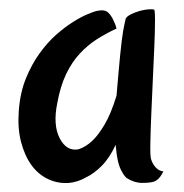

<svg xmlns="http://www.w3.org/2000/svg" viewBox="-20 -401 406 424"><path d="M313.5 -49.8Q315.4 -43 319.3 -37.1Q322.3 -32.2 327.6 -27.8Q333 -23.4 340.8 -22.5Q334 -8.8 327.1 -3.9Q323.2 -1 320.3 0Q311.5 2.9 293.9 2.9Q276.4 2.9 259.8 -7.8Q253.9 -12.7 249 -22.5Q244.1 -30.3 240.7 -44.4Q237.3 -58.6 235.4 -81.1Q221.7 -51.8 204.6 -34.7Q187.5 -17.6 170.9 -9.8Q152.3 1 132.8 2.9Q108.4 4.9 86.4 -5.4Q64.5 -15.6 49.3 -36.6Q34.2 -57.6 26.4 -87.9Q18.6 -118.2 21.5 -156.2Q24.4 -196.3 37.1 -227.5Q49.8 -258.8 67.4 -283.2Q85 -307.6 104.5 -324.7Q124 -341.8 142.1 -353Q160.2 -364.3 173.3 -369.6Q186.5 -375 190.4 -376Q201.2 -378.9 209 -377.9Q216.8 -377 222.7 -369.1Q224.6 -366.2 227.5 -362.3Q229.5 -358.4 232.4 -352.1Q235.4 -345.7 237.3 -337.9Q213.9 -327.1 193.4 -314Q172.9 -300.8 155.8 -282.2Q138.7 -263.7 126 -237.3Q113.3 -210.9 106.4 -172.9Q96.7 -125 111.8 -95.7Q127 -66.4 153.3 -71.3Q168.9 -76.2 183.6 -89.8Q196.3 -101.6 210.4 -125Q224.6 -148.4 237.3 -189.5Q242.2 -248 245.6 -281.7Q249 -315.4 252 -333Q255.9 -353.5 257.8 -360.4Q260.7 -365.2 269.5 -369.6Q278.3 -374 289.1 -377Q299.8 -379.9 308.6 -380.4Q317.4 -380.9 320.3 -379.9Q322.3 -378.9 322.3 -356Q322.3 -333 320.8 -298.3Q319.3 -263.7 317.4 -223.1Q315.4 -182.6 314 -146.5Q312.5 -110.4 312 -83.5Q311.5 -56.6 313.5 -49.8Z"/></svg>

Font: Rancho
Style: Regular
Weight: 400
Designer: Font Diner, Inc
Foundry: Font Diner, Inc
Version: Version 1.001